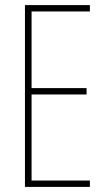

<svg xmlns="http://www.w3.org/2000/svg" viewBox="-20 -827 421 754"><path d="M333 -93H78V-807H333V-782H104V-481H320V-456H104V-118H333Z"/></svg>

Font: Noto Sans Kannada UI ExtraCondensed Thin
Style: Regular
Weight: 100
Width: 2
Designer: Jelle Bosma - Monotype Design Team
Foundry: Monotype Imaging Inc.
Version: Version 2.005; ttfautohint (v1.8.4.7-5d5b)